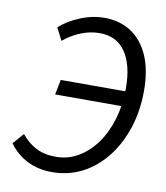

<svg xmlns="http://www.w3.org/2000/svg" viewBox="-78 -733 703 811"><g transform="rotate(10 273.5 -328.0)"><path d="M198.5 12Q139.1 12 91.9 -12Q44.6 -36.1 14.5 -79.1L55.1 -126Q82.9 -91.3 118.7 -72.9Q154.5 -54.5 203.4 -54.5Q255.9 -54.5 300.2 -80.7Q344.5 -107 377.2 -152.9Q409.9 -198.8 427.7 -259.9Q445.6 -320.9 445.6 -389.6Q445.6 -489.8 407.9 -545.5Q370.1 -601.2 296.4 -601.2Q256.6 -601.2 216.8 -585.4Q177 -569.6 142.6 -540.9L115.4 -594Q148.5 -624.7 200.6 -646.5Q252.7 -668.3 305.8 -668.3Q371.6 -668.3 420.4 -636.3Q469.1 -604.3 495.9 -543.1Q522.7 -482 522.7 -393.6Q522.7 -307 498.5 -233.4Q474.2 -159.7 430.8 -104.4Q387.3 -49.1 328.1 -18.5Q269 12 198.5 12ZM155.6 -313.5 168.3 -377.9H485.4L472 -313.5Z"/></g></svg>

Font: Source Sans Variable
Style: Italic
Weight: 200
Italic angle: -11°
Designer: Paul D. Hunt
Foundry: Adobe Systems Incorporated
Version: Version 3.006;hotconv 1.0.111;makeotfexe 2.5.65597